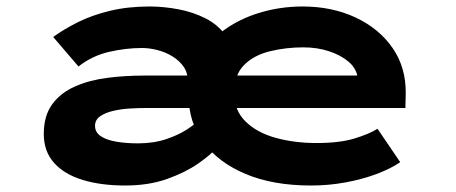

<svg xmlns="http://www.w3.org/2000/svg" viewBox="-20 -562 1407 592"><path d="M366 10Q292 10 235.5 -7Q179 -24 147 -59.5Q115 -95 115 -149Q115 -205 141 -240.5Q167 -276 211.5 -295.5Q256 -315 311 -322Q366 -329 424 -329H1092L1083 -301V-322Q1079 -351 1055 -371.5Q1031 -392 994.5 -404Q958 -416 915 -416Q862 -416 812.5 -404Q763 -392 732.5 -361.5Q702 -331 702 -275Q702 -222 737 -187.5Q772 -153 830 -137Q888 -121 956 -121Q1027 -121 1073 -135Q1119 -149 1144 -165L1214 -62Q1185 -42 1141 -25.5Q1097 -9 1045 0.5Q993 10 939 10Q822 10 737.5 -25.5Q653 -61 607.5 -123Q562 -185 562 -263Q562 -329 591 -380.5Q620 -432 669 -468Q718 -504 781.5 -523Q845 -542 913 -542Q1004 -542 1076.5 -508Q1149 -474 1190.5 -414Q1232 -354 1231 -274L1230 -229H429Q408 -229 381.5 -227.5Q355 -226 330.5 -220.5Q306 -215 289.5 -204Q273 -193 273 -174Q273 -154 291 -142Q309 -130 339.5 -125Q370 -120 405 -120Q454 -120 492.5 -133Q531 -146 557.5 -163.5Q584 -181 595 -193L647 -105Q629 -84 590 -57Q551 -30 494.5 -10Q438 10 366 10ZM559 -248V-312Q559 -338 546 -356.5Q533 -375 512 -388Q491 -401 466 -407.5Q441 -414 418 -414Q368 -414 316 -402Q264 -390 222 -357L144 -448Q177 -472 220 -493.5Q263 -515 318.5 -528.5Q374 -542 441 -542Q484 -542 529.5 -533.5Q575 -525 613.5 -505.5Q652 -486 676 -452.5Q700 -419 700 -367V-251Z"/></svg>

Font: Lexend Zetta
Style: Bold
Weight: 700
Designer: Bonnie Shaver-Troup, Thomas Jockin
Foundry: Lexend
Version: Version 1.007